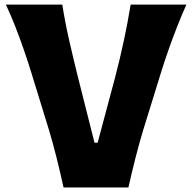

<svg xmlns="http://www.w3.org/2000/svg" viewBox="-20 -821 843 841"><path d="M258.3 0Q245.1 -60.5 228.3 -128.2Q211.4 -195.8 193.8 -253.9L116.7 -504.4Q103.5 -547.4 85.9 -598.6Q68.4 -649.9 47.9 -702.4Q27.3 -754.9 5.9 -800.8H252.9Q264.6 -725.1 283.9 -640.6Q303.2 -556.2 321.8 -481.9L394 -195.8H407.7L484.4 -482.9Q504.4 -559.1 522.2 -641.8Q540 -724.6 552.2 -800.8H796.4Q775.9 -755.4 755.6 -703.6Q735.4 -651.9 717.5 -600.8Q699.7 -549.8 686 -505.9L607.9 -253.4Q589.8 -194.3 573 -127.7Q556.2 -61 542.5 0Z"/></svg>

Font: Pinar-DS1-FD Bold
Style: Regular
Weight: 700
Designer: Amin Abedi
Version: Version 2.000